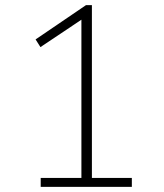

<svg xmlns="http://www.w3.org/2000/svg" viewBox="-20 -730 640 750"><path d="M139 0V-35H298V-653L138 -546L119 -576L316 -710H339V-35H495V0Z"/></svg>

Font: Livvic ExtraLight
Style: Regular
Weight: 275
Designer: Jacques Le Bailly, Baron von Fonthausen
Version: Version 1.001; ttfautohint (v1.8.2)